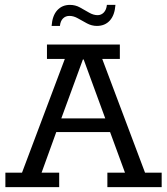

<svg xmlns="http://www.w3.org/2000/svg" viewBox="-20 -765 683 785"><path d="M2 0V-59H70L245 -524H172V-583H470V-524H398L573 -59H641V0H419V-59H491L422 -247L450 -225H197L218 -247L150 -59H222V0ZM223 -260 210 -281H429L418 -260L322 -522H319ZM376 -659Q355 -659 335.5 -669.5Q316 -680 298.5 -690Q281 -700 264 -700Q248 -700 237.5 -689.5Q227 -679 225 -659H191Q194 -701 214 -723Q234 -745 266 -745Q288 -745 307 -734.5Q326 -724 344 -713.5Q362 -703 379 -703Q394 -703 404.5 -714Q415 -725 417 -745H452Q449 -703 429 -681Q409 -659 376 -659Z"/></svg>

Font: Rokkitt SemiBold
Style: Regular
Weight: 400
Version: Version 3.103